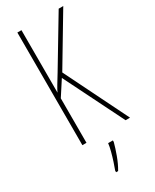

<svg xmlns="http://www.w3.org/2000/svg" viewBox="-236 -774 851 1054"><g transform="rotate(-30 190.0 -246.5)"><path d="M380 0H352L165 -376L104 -282V0H78V-714H104V-318Q110 -332 124.5 -356Q139 -380 160 -414L340 -714H369L182 -401ZM236 71Q227 105 212 146Q197 187 177 221H164V211Q171 193 180 165.5Q189 138 196.5 109.5Q204 81 206 61H236Z"/></g></svg>

Font: Noto Sans Thai ExtCond Thin
Style: Regular
Weight: 100
Width: 2
Designer: Monotype Design Team
Foundry: Monotype Imaging Inc.
Version: Version 2.002; ttfautohint (v1.8.4.7-5d5b)